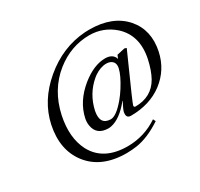

<svg xmlns="http://www.w3.org/2000/svg" viewBox="-159 -813 1224 1174"><g transform="rotate(-30 453.0 -226.5)"><path d="M636.2 -315.9Q645.5 -359.4 609.4 -374.5Q597.7 -378.9 584.5 -378.9Q542.5 -378.9 498.5 -348.6Q491.7 -343.8 485.8 -338.9Q403.8 -270 380.4 -162.1Q363.3 -71.3 439 -69.8Q478.5 -69.8 541 -144.5Q563 -170.9 581.5 -200.2Q626.5 -271.5 636.2 -315.9ZM598.6 -74.2Q597.2 -63.5 607.4 -62Q723.1 -62 776.4 -155.8Q802.7 -203.1 818.4 -274.9Q850.6 -427.7 752 -516.6Q679.2 -580.1 582.5 -581.1Q450.7 -581.1 342.8 -495.6Q225.1 -401.4 190.4 -241.2Q160.2 -97.7 211.9 2.9Q276.9 124.5 446.3 125Q564.9 124.5 661.6 59.1L670.4 77.1Q575.2 140.1 491.2 152.8Q457.5 157.7 420.4 158.2Q242.7 158.2 155.8 45.9Q72.8 -62 106.4 -223.1Q138.7 -374.5 270.5 -485.8Q404.3 -598.6 567.4 -609.9Q583.5 -610.8 598.6 -610.8Q761.7 -610.8 846.7 -514.2Q927.7 -420.4 898.9 -282.2Q874.5 -167.5 782.2 -96.7Q690.4 -27.3 556.6 -26.9Q523.9 -26.9 528.8 -63Q529.3 -65.9 529.3 -67.9Q533.2 -85 557.6 -130.9L556.2 -131.8Q485.8 -44.4 417.5 -30.8Q408.2 -29.3 401.4 -28.8Q315.9 -28.8 304.2 -105Q300.8 -129.4 305.7 -152.8Q328.6 -260.3 427.7 -340.8Q513.7 -409.7 593.3 -410.2Q638.2 -410.2 655.8 -380.9Q659.7 -373.5 661.1 -367.2L670.9 -391.1L727.1 -403.8L740.7 -398.9L626 -141.1Q601.1 -83.5 598.6 -74.2Z"/></g></svg>

Font: Linux Biolinum Slanted O
Style: Slanted
Weight: 400
Designer: Philipp H. Poll
Foundry: Philipp H. Poll
Version: Version 1.0.4